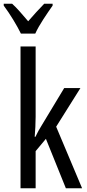

<svg xmlns="http://www.w3.org/2000/svg" viewBox="-45 -1009 464 1029"><path d="M146 -383Q146 -355 144.5 -328.5Q143 -302 141 -276H145Q153 -293 161.5 -308.5Q170 -324 179 -338L299 -537H386L256 -330L395 0H308L201 -265L146 -199V0H65V-760H146ZM67 -829Q51 -862 26 -903Q1 -944 -25 -979V-989H20Q39 -972 61.5 -946.5Q84 -921 106 -895Q132 -925 149.5 -944Q167 -963 192 -989H237V-979Q215 -948 187.5 -906Q160 -864 144 -829Z"/></svg>

Font: Noto Sans ExtraCondensed
Style: Regular
Weight: 400
Width: 2
Designer: Monotype Design Team
Foundry: Monotype Imaging Inc.
Version: Version 2.013; ttfautohint (v1.8.4.7-5d5b)